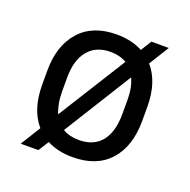

<svg xmlns="http://www.w3.org/2000/svg" viewBox="-104 -626 749 758"><g transform="rotate(20 270.5 -247.5)"><path d="M270 10Q207 10 162 -14L134 30H60L112 -54Q60 -114 60 -218V-278Q60 -382 114.5 -443.5Q169 -505 270 -505Q332 -505 379 -480L407 -525H480L428 -441Q480 -381 480 -278V-218Q480 -112 425.5 -51Q371 10 270 10ZM143 -218Q143 -192 147.5 -169.5Q152 -147 159 -129L338 -415Q309 -432 270 -432Q209 -432 176 -391.5Q143 -351 143 -278ZM397 -278Q397 -329 380 -365L202 -79Q231 -62 270 -62Q332 -62 364.5 -102Q397 -142 397 -218Z"/></g></svg>

Font: Inria Sans
Style: Regular
Weight: 400
Designer: Black Foundry Team
Foundry: Black Foundry
Version: Version 1.2; ttfautohint (v1.8.3)